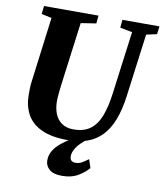

<svg xmlns="http://www.w3.org/2000/svg" viewBox="-101 -825 963 1130"><g transform="rotate(10 380.0 -260.0)"><path d="M690.5 -681.5 641 -306Q630 -222 606.5 -161.8Q583 -101.5 546.5 -63.8Q510 -26 460 -8Q410 10 346 10Q245 10 185 -18.8Q125 -47.5 98.2 -97.8Q71.5 -148 71.5 -211Q71.5 -230 71.8 -250.2Q72 -270.5 75 -292L125 -681.5L64 -694.5L69.5 -743H395L390.5 -695.5L299.5 -681.5L250 -304Q246.5 -275 244 -249Q241.5 -223 241.5 -204.5Q241.5 -163.5 254.5 -130.2Q267.5 -97 295.2 -77.5Q323 -58 366.5 -58Q427 -58 465.2 -86Q503.5 -114 525.2 -169.8Q547 -225.5 557.5 -309L606.5 -681.5L533.5 -695.5L538 -743H759.5L753.5 -695.5ZM346.5 223Q294.5 223 270.2 201.2Q246 179.5 246 148Q246 115 263.2 88Q280.5 61 307.8 39Q335 17 365.5 0Q396 -17 422 -30L451.5 -39L480.5 -28.5Q447.5 -7.5 424.5 14.5Q401.5 36.5 390 57.8Q378.5 79 378 97.5Q377.5 118.5 387.2 126Q397 133.5 412 133.5Q432.5 133.5 449.5 123.8Q466.5 114 487.5 98.5L504 148.5Q484 174.5 443.8 198.8Q403.5 223 346.5 223Z"/></g></svg>

Font: Merriweather 36pt Black
Style: Italic
Weight: 900
Italic angle: -7.8°
Version: Version 2.101